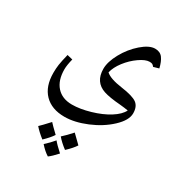

<svg xmlns="http://www.w3.org/2000/svg" viewBox="-200 -464 1018 1106"><g transform="rotate(30 309.0 88.5)"><path d="M547.4 47.9Q522 43.5 494.6 41Q419.4 35.2 381.8 22.7Q344.2 10.3 325 -18.1Q305.7 -46.4 305.7 -90.8Q305.7 -136.7 337.9 -195.6Q370.1 -254.4 419.2 -297.1Q468.3 -339.8 506.8 -339.8Q540.5 -339.8 557.6 -316.7Q574.7 -293.5 584 -252.9L548.3 -242.7Q541 -252.4 534.7 -255.4Q528.3 -258.3 516.1 -258.3Q489.7 -258.3 450.2 -230.7Q410.6 -203.1 380.4 -163.6Q350.1 -124 341.8 -86.9Q370.6 -60.5 451.7 -49.3Q528.3 -38.6 555.7 -18.6Q583 1.5 583 46.9Q583 92.8 527.8 144.5Q472.7 196.3 394 229Q315.4 261.7 249 261.7Q163.6 261.7 115.7 212.6Q67.9 163.6 67.9 73.7Q67.9 44.9 71.5 19.3Q75.2 -6.3 87.4 -55.7L124 -46.9Q112.8 -2.9 112.8 24.4Q112.8 97.7 149.4 138.4Q186 179.2 251.5 179.2Q304.7 179.2 370.8 159.9Q437 140.6 484.1 110.8Q531.2 81.1 547.4 47.9ZM205.1 -240.7ZM33.2 262.2ZM273.4 310.5ZM258.3 377.4Q241.7 403.3 205.1 438.5Q168.5 410.2 145.5 383.3Q159.2 371.1 203.6 322.8Q215.3 336.4 258.3 377.4ZM401.9 364.3Q383.8 392.1 348.1 425.3Q311 397.5 288.1 370.1Q314.5 346.7 346.7 310.5ZM333.5 457.5Q301.3 493.2 281.2 507.3Q253.4 490.2 224.6 457.5Q254.9 430.2 278.3 401.9Q293.5 421.4 333.5 457.5ZM275.4 374.5ZM273.4 310.5ZM281.2 517.1Z"/></g></svg>

Font: Noto Naskh Arabic
Style: Regular
Weight: 400
Designer: Monotype Design team
Foundry: Monotype Imaging Inc.
Version: Version 1.01